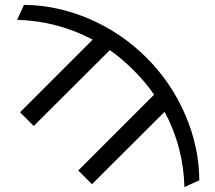

<svg xmlns="http://www.w3.org/2000/svg" viewBox="-20 -761 880 785"><path d="M653 -304 356 -8 300 -64 610 -374Q575 -425 527 -473Q477 -523 429 -556L118 -246L62 -302L359 -599Q215 -675 50 -680L78 -741Q214 -740 345.5 -683.5Q477 -627 579 -525Q681 -423 737.5 -291.5Q794 -160 795 -24L734 4Q730 -160 653 -304Z"/></svg>

Font: Mplus 1p
Style: Regular
Weight: 400
Version: Version 1.061